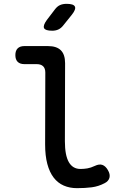

<svg xmlns="http://www.w3.org/2000/svg" viewBox="-20 -970 640 1000"><path d="M318 -234Q318 -161 338.5 -125.5Q359 -90 399 -90Q417 -90 435 -93Q453 -96 474 -106Q497 -117 513.5 -111Q530 -105 542 -84Q555 -62 550 -44Q545 -26 525 -16Q493 1 458 5.5Q423 10 381 10Q343 10 312 -3.5Q281 -17 259.5 -45Q238 -73 226.5 -116Q215 -159 215 -218L216 -592Q216 -614 204.5 -625Q193 -636 171 -636H107Q84 -636 72 -648Q60 -660 60 -683Q60 -706 72 -718Q84 -730 107 -730H230Q275 -730 297 -708Q319 -686 319 -641ZM252 -810Q216 -810 209.5 -823.5Q203 -837 224 -866L266 -921Q278 -937 292.5 -943.5Q307 -950 327 -950Q363 -950 370 -936Q377 -922 354 -893L309 -837Q298 -823 284 -816.5Q270 -810 252 -810Z"/></svg>

Font: Maple Mono Medium
Style: Regular
Weight: 500
Monospace: yes
Designer: subframe7536
Version: Version 7.000